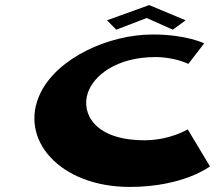

<svg xmlns="http://www.w3.org/2000/svg" viewBox="-20 -720 851 757"><path d="M568.1 -700 711.9 -640 661.3 -603 558.3 -649 438.3 -603 401.9 -640ZM549.6 -167C351.6 -167 299.9 -274 326 -353C348.6 -422 439.7 -495 592.7 -495C669.7 -495 722.6 -468 722.6 -468L785 -549C785 -549 715.4 -584 582.4 -584C408.4 -584 206.3 -492 138.9 -352C52.2 -171 215.4 17 491.4 17C703.4 17 807.8 -64 807.8 -64L720.1 -210C720.1 -210 650.6 -167 549.6 -167Z"/></svg>

Font: Hussar Milosc
Style: Obl
Weight: 700
Foundry: Cannot Into Space Fonts
Version: Version 1.02